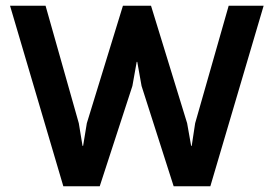

<svg xmlns="http://www.w3.org/2000/svg" viewBox="-20 -650 955 670"><path d="M900 -630 714 0H586L474 -350L459 -434H457L442 -350L328 0H201L15 -630H139L255 -220L268 -141H270L283 -220L409 -630H507L633 -220L647 -141H649L661 -220L778 -630Z"/></svg>

Font: Sinkin Sans 500 Medium
Style: 500 Medium
Weight: 500
Designer: Keith Bates
Foundry: K-Type
Version: Sinkin Sans (version 1.0)  by Keith Bates   •   © 2014   www